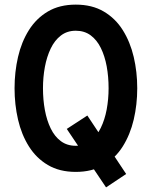

<svg xmlns="http://www.w3.org/2000/svg" viewBox="-20 -732 656 831"><path d="M439 79 269 -174 358 -232 526 21ZM308 12Q237.5 12 187.2 -17.8Q137 -47.5 105 -98.5Q73 -149.5 58 -214.5Q43 -279.5 43 -350Q43 -420.5 58 -485.5Q73 -550.5 105 -601.5Q137 -652.5 187.2 -682.2Q237.5 -712 308 -712Q378.5 -712 429 -682.2Q479.5 -652.5 511.5 -601.5Q543.5 -550.5 558.8 -485.5Q574 -420.5 574 -350Q574 -279.5 558.8 -214.5Q543.5 -149.5 511.5 -98.5Q479.5 -47.5 429 -17.8Q378.5 12 308 12ZM308 -101Q345 -101 372 -122Q399 -143 416.2 -178.5Q433.5 -214 441.8 -258.5Q450 -303 450 -350Q450 -400 441.8 -444.8Q433.5 -489.5 416.5 -524.2Q399.5 -559 372.5 -579Q345.5 -599 308 -599Q270.5 -599 243.5 -578.2Q216.5 -557.5 199.5 -522Q182.5 -486.5 174.2 -442Q166 -397.5 166 -350Q166 -300.5 174.2 -255.8Q182.5 -211 199.5 -176Q216.5 -141 243.5 -121Q270.5 -101 308 -101Z"/></svg>

Font: Overpass Mono Light
Style: Regular
Weight: 300
Monospace: yes
Designer: Delve Withrington, Dave Bailey
Foundry: Delve Fonts LLC
Version: Version 4.000